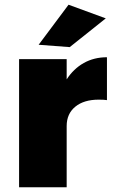

<svg xmlns="http://www.w3.org/2000/svg" viewBox="-20 -795 484 815"><path d="M434 -552V-370Q422 -372 399 -372Q336 -372 299.5 -342Q263 -312 263 -260V0H61V-544H263V-458Q292 -503 335.5 -527.5Q379 -552 434 -552ZM271 -775 429 -717 276 -595 144 -605Z"/></svg>

Font: #9Slide03 Montserrat ExtraBold
Style: Regular
Weight: 800
Designer: Julieta Ulanovsky
Foundry: Julieta Ulanovsky
Version: Version 6.001